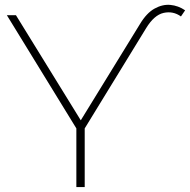

<svg xmlns="http://www.w3.org/2000/svg" viewBox="-20 -762 774 782"><path d="M734 -720 717 -695Q685 -718 646.5 -709.5Q608 -701 575 -647L325 -239V0H291V-239L8 -700H45L309 -272L550 -664Q577 -709 609.5 -727Q642 -745 674 -742Q706 -739 734 -720Z"/></svg>

Font: Montserrat ExtraLight
Style: Regular
Weight: 200
Designer: Julieta Ulanovsky
Foundry: Julieta Ulanovsky
Version: Version 9.000; ttfautohint (v1.8.4.7-5d5b)